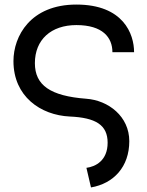

<svg xmlns="http://www.w3.org/2000/svg" viewBox="-20 -544 644 842"><path d="M568 -315C568 -395 521 -524 315 -524C114 -524 39 -386 39 -276C39 -121 158 -39 286 -33C400 -28 452 4 452 82C452 160 399 187 359 192L379 278C478 261 547 188 547 75C547 -33 456 -104 358 -111C201 -123 133 -170 133 -267C133 -370 204 -434 315 -434C430 -434 473 -380 473 -315Z"/></svg>

Font: Hibana SubMedium
Style: Regular
Weight: 500
Width: 6
Designer: pygmalion
Foundry: ybstudio
Version: Version 0.930;hotconv 1.0.109;makeotfexe 2.5.65596